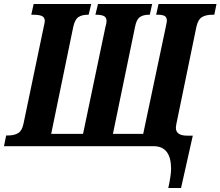

<svg xmlns="http://www.w3.org/2000/svg" viewBox="-40 -734 1107 964"><path d="M819 114Q819 0 731 0H-20L-9 -54H3Q32 -54 51.5 -66Q71 -78 78 -113L178 -592Q180 -602 182.5 -613Q185 -624 185 -628Q185 -647 170.5 -653.5Q156 -660 128 -660H117L129 -714H418L405 -660H401Q371 -660 353.5 -648Q336 -636 328 -600L217 -62H377L489 -597Q495 -618 495 -628Q495 -647 481.5 -653.5Q468 -660 444 -660H439L452 -714H724L712 -660H707Q679 -660 662 -648Q645 -636 638 -599L527 -62H679L792 -597Q798 -625 798 -628Q798 -647 787 -653.5Q776 -660 754 -660H744L756 -714H1047L1036 -660H1025Q994 -660 974 -648Q954 -636 946 -599L845 -109Q843 -97 843 -93Q843 -53 899 -53H928L869 210H805Q819 145 819 114Z"/></svg>

Font: Noto Serif CondExtraBold
Style: Italic
Weight: 800
Width: 3
Italic angle: -12°
Designer: Monotype Design Team
Foundry: Monotype Imaging Inc.
Version: Version 1.001